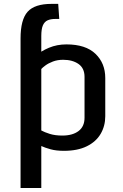

<svg xmlns="http://www.w3.org/2000/svg" viewBox="-20 -756 623 976"><path d="M84.5 199.7V-560.5Q84.5 -656.2 120.4 -696.3Q156.2 -736.3 242.2 -736.3H275.9L281.2 -659.7H261.2Q237.8 -659.7 221.9 -652.6Q206.1 -645.5 198 -627Q189.9 -608.4 189.9 -572.8V-461.4L167.5 -475.6Q188 -496.1 228.8 -513.2Q269.5 -530.3 317.9 -530.3Q415.5 -530.3 465.3 -482.4Q515.1 -434.6 515.1 -359.4V-165Q515.1 -115.7 491.7 -75.7Q468.3 -35.6 421.4 -12.5Q374.5 10.7 304.7 10.7Q265.6 10.7 237.3 2.9Q209 -4.9 189.9 -13.7V199.7ZM297.4 -66.9Q348.6 -66.9 379.2 -89.8Q409.7 -112.8 409.7 -157.7V-365.2Q409.7 -409.2 379.2 -430.7Q348.6 -452.1 300.8 -452.1Q272.5 -452.1 249.3 -443.4Q226.1 -434.6 210.9 -423.3Q195.8 -412.1 189.9 -405.3V-92.8Q206.1 -84 232.9 -75.4Q259.8 -66.9 297.4 -66.9Z"/></svg>

Font: Monda Medium
Style: Regular
Weight: 500
Designer: Vernon Adams
Foundry: Vernon Adams
Version: Version 2.200